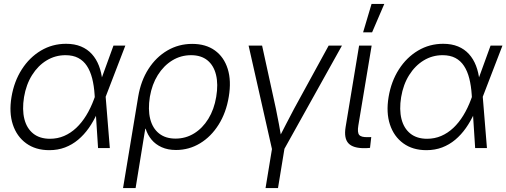

<svg xmlns="http://www.w3.org/2000/svg" viewBox="-20 -755 2582 979"><path d="M231.4 10.7Q161.6 10.7 113.5 -24.2Q65.4 -59.1 45.4 -120.1Q25.4 -181.2 38.6 -260.3Q51.8 -339.8 91.1 -401.1Q130.4 -462.4 188.7 -497.1Q247.1 -531.7 316.9 -531.7Q359.9 -531.7 392.8 -518.1Q425.8 -504.4 448.5 -479.2Q471.2 -454.1 484.4 -419.7Q497.6 -385.3 502 -343.3H523.9L518.6 -263.7L540 0H480L462.4 -272Q459.5 -317.9 450 -355.2Q440.4 -392.6 423.1 -418.9Q405.8 -445.3 378.9 -459.5Q352.1 -473.6 314 -473.6Q261.7 -473.6 217.8 -447Q173.8 -420.4 143.6 -372.3Q113.3 -324.2 102.5 -259.8Q92.3 -196.3 104.2 -148.4Q116.2 -100.6 149.4 -74Q182.6 -47.4 234.9 -47.4Q273.4 -47.4 306.9 -61.8Q340.3 -76.2 368.7 -102.8Q397 -129.4 419.7 -166.5Q442.4 -203.6 459 -248.5L558.6 -522.5H619.1L518.1 -259.8L497.1 -177.7H475.6Q457 -136.7 432.9 -102.3Q408.7 -67.9 378.4 -42.5Q348.1 -17.1 311.5 -3.2Q274.9 10.7 231.4 10.7Z M607.4 204.1 684.6 -261.7Q698.2 -343.3 737.1 -403.6Q775.9 -463.9 833.5 -497.6Q891.1 -531.2 960 -531.2Q1029.3 -531.2 1075.7 -497.8Q1122.1 -464.4 1141.1 -403.8Q1160.2 -343.3 1146.5 -261.7Q1133.3 -180.7 1094.7 -119.4Q1056.2 -58.1 1000 -24.2Q943.8 9.8 877.4 9.8Q835.9 9.8 804.4 -4.4Q772.9 -18.6 752.7 -43Q732.4 -67.4 722.7 -98.6H720.7L671.4 204.1ZM875 -48.3Q926.8 -48.3 969.7 -74.7Q1012.7 -101.1 1042.2 -148.9Q1071.8 -196.8 1082.5 -261.2Q1093.3 -325.7 1081.5 -373.5Q1069.8 -421.4 1037.6 -447.5Q1005.4 -473.6 954.1 -473.6Q901.9 -473.6 858.2 -446.8Q814.5 -419.9 784.7 -372.3Q754.9 -324.7 744.1 -261.2Q733.9 -196.8 745.8 -148.9Q757.8 -101.1 790.8 -74.7Q823.7 -48.3 875 -48.3Z M1367.7 9.3 1247.6 -522.5H1316.4L1386.7 -201.2Q1395 -162.1 1402.1 -122.8Q1409.2 -83.5 1416 -44.9H1398.9Q1418.9 -83.5 1439 -122.8Q1459 -162.1 1480 -201.2L1655.8 -522.5H1723.6L1427.2 9.3ZM1334 204.1 1368.2 -3.9H1431.6L1397.5 204.1Z M1841.3 0.5Q1780.8 1.5 1756.8 -24.2Q1732.9 -49.8 1742.2 -106.9L1811 -522.5H1875L1807.1 -114.7Q1801.3 -79.6 1811.5 -67.1Q1821.8 -54.7 1854.5 -55.7Q1859.4 -55.7 1864.3 -55.7Q1869.1 -55.7 1873 -56.2L1866.7 -1Q1861.3 -0.5 1854.7 0Q1848.1 0.5 1841.3 0.5ZM1831.5 -590.3 1874.5 -734.9H1939.5L1877.4 -590.3Z M2154.3 10.7Q2084.5 10.7 2036.4 -24.2Q1988.3 -59.1 1968.3 -120.1Q1948.2 -181.2 1961.4 -260.3Q1974.6 -339.8 2013.9 -401.1Q2053.2 -462.4 2111.6 -497.1Q2169.9 -531.7 2239.7 -531.7Q2282.7 -531.7 2315.7 -518.1Q2348.6 -504.4 2371.3 -479.2Q2394 -454.1 2407.2 -419.7Q2420.4 -385.3 2424.8 -343.3H2446.8L2441.4 -263.7L2462.9 0H2402.8L2385.3 -272Q2382.3 -317.9 2372.8 -355.2Q2363.3 -392.6 2345.9 -418.9Q2328.6 -445.3 2301.8 -459.5Q2274.9 -473.6 2236.8 -473.6Q2184.6 -473.6 2140.6 -447Q2096.7 -420.4 2066.4 -372.3Q2036.1 -324.2 2025.4 -259.8Q2015.1 -196.3 2027.1 -148.4Q2039.1 -100.6 2072.3 -74Q2105.5 -47.4 2157.7 -47.4Q2196.3 -47.4 2229.7 -61.8Q2263.2 -76.2 2291.5 -102.8Q2319.8 -129.4 2342.5 -166.5Q2365.2 -203.6 2381.8 -248.5L2481.4 -522.5H2542L2440.9 -259.8L2419.9 -177.7H2398.4Q2379.9 -136.7 2355.7 -102.3Q2331.5 -67.9 2301.3 -42.5Q2271 -17.1 2234.4 -3.2Q2197.8 10.7 2154.3 10.7Z"/></svg>

Font: Inter 28pt Light
Style: Italic
Weight: 300
Italic angle: -9.3988°
Designer: Rasmus Andersson
Foundry: rsms
Version: Version 4.001;git-66647c0bb